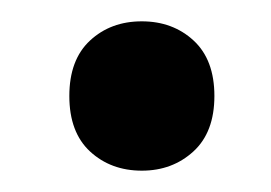

<svg xmlns="http://www.w3.org/2000/svg" viewBox="-20 -449 254 180"><path d="M113 -289Q83.9 -289 64.4 -307Q45 -325 45 -359Q45 -393 64.4 -411Q83.8 -429 112.9 -429Q142 -429 161.5 -411Q181 -393 181 -359Q181 -325 161.3 -307Q141.6 -289 113 -289Z"/></svg>

Font: Asap Condensed VF Beta
Style: Regular
Weight: 400
Designer: Pablo Cosgaya
Foundry: Omnibus-Type
Version: Version 1.008